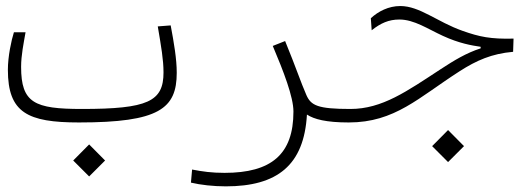

<svg xmlns="http://www.w3.org/2000/svg" viewBox="-20 -415 1798 653"><path d="M248.5 1.5C521.5 1.5 581.1 -45.9 581.1 -167.5C581.1 -213.9 571.8 -268.6 560.5 -328.6L516.6 -325.2C528.3 -255.9 536.1 -211.9 536.1 -168.5C536.1 -69.8 482.9 -44.4 258.3 -44.4C97.2 -44.4 51.8 -64.9 51.8 -187.5C51.8 -227.5 60.5 -268.1 66.9 -305.2H27.3C18.6 -277.8 6.8 -223.1 6.8 -177.7C6.8 -31.7 73.7 1.5 248.5 1.5ZM283.2 185.1 337.4 130.9 283.2 76.2 229 130.9Z M1023.9 -25.4C1048.3 -9.3 1089.4 1.5 1166 1.5C1189.5 1.5 1203.6 -3.9 1203.6 -21.5C1203.6 -38.6 1196.3 -44.4 1171.9 -44.4C1060.5 -44.4 1037.6 -56.2 1022 -91.8C1002.9 -135.3 986.8 -185.1 949.7 -275.4L907.7 -258.8C944.3 -172.4 978 -85.4 978 -35.6C978 109.9 902.8 172.9 743.7 172.9C699.7 172.9 669.4 168.5 633.3 161.6L629.4 206.1C662.1 213.9 705.6 218.8 748 218.8C922.9 218.8 1014.2 147 1023.9 -25.4Z M1166 1.5C1323.2 1.5 1403.3 -83 1543.5 -172.9C1600.6 -209.5 1652.3 -232.4 1725.1 -238.8L1726.6 -283.7C1649.4 -281.7 1610.8 -289.6 1553.2 -310.1C1466.3 -340.8 1407.7 -394.5 1341.3 -394.5C1301.8 -394.5 1266.6 -376.5 1241.2 -353L1244.1 -312C1274.9 -336.4 1302.2 -348.6 1338.4 -348.6C1388.7 -348.6 1435.1 -316.4 1486.3 -293C1541.5 -267.6 1584 -260.3 1614.7 -255.9V-250.5C1565.9 -234.9 1524.4 -209.5 1479.5 -180.2C1363.8 -104.5 1279.8 -44.4 1171.9 -44.4C1149.9 -44.4 1137.7 -37.6 1137.7 -21C1137.7 -5.4 1150.4 1.5 1166 1.5ZM1503.9 136.2 1558.1 82 1503.9 27.3 1449.7 82Z"/></svg>

Font: Cascadia Mono PL ExtraLight
Style: Regular
Weight: 200
Monospace: yes
Designer: Aaron Bell
Foundry: Saja Typeworks
Version: Version 2404.023